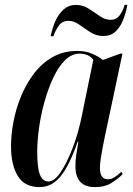

<svg xmlns="http://www.w3.org/2000/svg" viewBox="-20 -754 544 784"><path d="M142 10Q80 10 52.5 -35.5Q25 -81 25 -157Q25 -204 35 -257Q45 -310 66 -361Q87 -412 119 -454Q151 -496 195 -521Q239 -546 295 -546Q330 -546 356.5 -534.5Q383 -523 400 -509L471 -535H480L407 -191Q404 -176 399.5 -153Q395 -130 391.5 -107Q388 -84 388 -68Q388 -22 421 -22Q435 -22 448 -30.5Q461 -39 476 -53L481 -43Q463 -25 436 -7.5Q409 10 367 10Q288 10 288 -76Q288 -100 291.5 -123.5Q295 -147 300 -175H297Q263 -77 227 -33.5Q191 10 142 10ZM178 -13Q202 -13 228 -51.5Q254 -90 277.5 -152Q301 -214 315 -285L361 -510Q350 -524 335.5 -529.5Q321 -535 305 -535Q273 -535 246 -508.5Q219 -482 198 -437.5Q177 -393 162 -339.5Q147 -286 139.5 -232.5Q132 -179 132 -134Q132 -69 143 -41Q154 -13 178 -13ZM402 -607Q373 -607 349 -622.5Q325 -638 303.5 -653.5Q282 -669 260 -669Q233 -669 218.5 -647Q204 -625 198 -606H187Q193 -638 206 -667.5Q219 -697 240 -715.5Q261 -734 290 -734Q318 -734 341.5 -719Q365 -704 387 -688.5Q409 -673 432 -673Q454 -673 467.5 -690Q481 -707 489 -734H500Q494 -701 482.5 -672Q471 -643 451.5 -625Q432 -607 402 -607Z"/></svg>

Font: Noto Serif Display ExtraCondensed SemiBold
Style: Italic
Weight: 600
Width: 2
Italic angle: -12°
Designer: Monotype Design Team
Foundry: Monotype Imaging Inc.
Version: Version 2.009